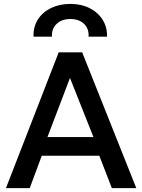

<svg xmlns="http://www.w3.org/2000/svg" viewBox="-20 -970 734 990"><path d="M10.7 0 282.6 -700H403.8L682.8 0H556.7L492.1 -166.9H195.4L133.3 0ZM224.7 -263.2H461.8L340.8 -568.2ZM152.8 -780.9Q151.2 -831.5 175.4 -869.5Q199.7 -907.6 243.3 -928.7Q286.9 -949.8 343.2 -949.8Q399.1 -949.8 442.2 -928Q485.2 -906.2 509.2 -868.1Q533.2 -829.9 531.9 -780.9H436.8Q439.2 -822.1 413.2 -847.1Q387.1 -872 343.2 -872Q298.8 -872 272.3 -847.1Q245.9 -822.1 247.7 -780.9Z"/></svg>

Font: Geologica Thin
Style: Regular
Weight: 100
Version: Version 1.010;gftools[0.9.28]